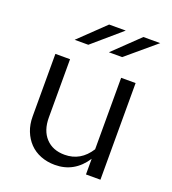

<svg xmlns="http://www.w3.org/2000/svg" viewBox="-131 -805 814 911"><g transform="rotate(20 276.0 -349.0)"><path d="M72 0ZM146 -488V-194Q146 -128 181 -90.5Q216 -53 276 -53Q357 -53 404 -127V-488H477V0H404V-79Q347 8 249 8Q210 8 177 -5Q144 -18 121 -42Q98 -66 85 -99Q72 -132 72 -173V-488ZM264 -706H348L204 -582H135ZM437 -706H522L375 -582H308Z"/></g></svg>

Font: Rosa Sans Light
Style: Regular
Weight: 300
Designer: Pentagram / MCKL
Foundry: Pentagram / MCKL
Version: Version 1.005;September 16, 2019;FontCreator 11.5.0.2425 64-